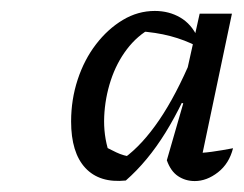

<svg xmlns="http://www.w3.org/2000/svg" viewBox="-20 -740 446 351"><path d="M210 -410Q162 -405 136 -433Q110 -461 110 -518Q110 -558 122 -594.5Q134 -631 155.5 -659Q177 -687 204.5 -703.5Q232 -720 263 -720Q289 -720 309.5 -708Q330 -696 341 -672V-655Q318 -667 291.5 -674Q265 -681 233 -683L257 -689Q231 -675 212 -650Q193 -625 182.5 -593Q172 -561 170.5 -527Q169 -493 179 -462L166 -475Q179 -468 192.5 -461.5Q206 -455 222 -453L207 -451Q240 -475 271 -520.5Q302 -566 331 -635L344 -624Q315 -550 282.5 -497.5Q250 -445 210 -410ZM344 -430 331 -460Q349 -460 367 -462.5Q385 -465 406 -469Q399 -441 378.5 -425Q358 -409 336 -409Q319 -409 305.5 -418Q292 -427 285 -447L315 -551L309 -553L345 -715H404Z"/></svg>

Font: Piazzolla Thin Medium
Style: Italic
Weight: 500
Italic angle: -11.3°
Version: Version 2.005